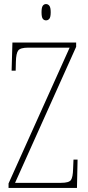

<svg xmlns="http://www.w3.org/2000/svg" viewBox="-20 -923 431 943"><path d="M22 0V-22L322 -689H119Q80 -689 69.5 -675Q59 -661 58 -620L57 -576H37L41 -714H354V-693L54 -25H280Q319 -25 328.5 -39Q338 -53 339 -93L341 -139H361L358 0ZM206 -823Q196 -823 190 -831Q184 -839 184 -863Q184 -886 190 -894.5Q196 -903 206 -903Q216 -903 222.5 -894.5Q229 -886 229 -863Q229 -839 222.5 -831Q216 -823 206 -823Z"/></svg>

Font: Noto Serif Georgian ExtraCondensed Thin
Style: Regular
Weight: 100
Width: 2
Designer: Monotype Design Team, Akaki Razmadze
Foundry: Google LLC
Version: Version 2.003; ttfautohint (v1.8.4.7-5d5b)